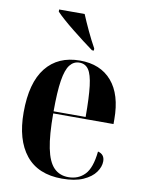

<svg xmlns="http://www.w3.org/2000/svg" viewBox="-87 -827 673 897"><g transform="rotate(10 250.0 -378.0)"><path d="M270 10Q156 10 98 -62Q40 -134 40 -264Q40 -405 97 -476.5Q154 -548 258 -548Q355 -548 409 -485.5Q463 -423 463 -305V-283H177Q177 -181 189.5 -119Q202 -57 229 -29.5Q256 -2 298 -2Q345 -2 375.5 -33.5Q406 -65 414 -144Q446 -136 446 -103Q446 -77 427.5 -51Q409 -25 370 -7.5Q331 10 270 10ZM329 -293Q329 -386 322.5 -439.5Q316 -493 300.5 -515.5Q285 -538 257 -538Q230 -538 212 -515.5Q194 -493 185.5 -439.5Q177 -386 177 -293ZM304 -605Q283 -620 256.5 -640.5Q230 -661 203 -682.5Q176 -704 154 -723.5Q132 -743 120 -756V-766H241Q255 -732 274.5 -690.5Q294 -649 313 -615V-605Z"/></g></svg>

Font: Noto Serif Display Condensed
Style: Bold
Weight: 700
Width: 3
Designer: Monotype Design Team
Foundry: Monotype Imaging Inc.
Version: Version 2.009